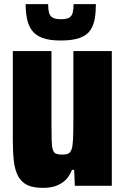

<svg xmlns="http://www.w3.org/2000/svg" viewBox="-20 -827 561 929"><path d="M188 82Q140 82 111.5 68Q83 54 67.5 25Q52 -4 47 -48Q42 -92 42 -152V-580H229V-226Q229 -175 230 -145.5Q231 -116 236 -101.5Q241 -87 252 -83Q263 -79 281 -79Q300 -79 310.5 -84Q321 -89 326.5 -105Q332 -121 333.5 -155.5Q335 -190 335 -248V-580H521V72H342L339 -5H328Q317 25 297 44Q277 63 250.5 72.5Q224 82 188 82ZM274 -631Q219 -631 185.5 -643.5Q152 -656 134.5 -680Q117 -704 110.5 -736.5Q104 -769 104 -807H213Q213 -782 217 -766Q221 -750 234.5 -742Q248 -734 274 -734Q303 -734 315.5 -742Q328 -750 332 -766.5Q336 -783 336 -807H444Q444 -769 438.5 -736.5Q433 -704 416.5 -680Q400 -656 365.5 -643.5Q331 -631 274 -631Z"/></svg>

Font: Farlight84_Sys_V01
Style: Bold
Weight: 700
Designer: Monotype Design Team, Nadine Chahine and Nizar Qandah
Foundry: Monotype Imaging Inc.
Version: Version 2.004;October 31, 2024;FontCreator 14.0.0.2814 64-bi